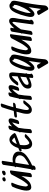

<svg xmlns="http://www.w3.org/2000/svg" viewBox="1924 -2850 1331 5219"><g transform="rotate(-90 2589.5 -240.5)"><path d="M540 -635Q570 -635 566 -607Q566 -604 565 -598Q564 -592 563 -589V-587Q553 -520 540.5 -426.5Q528 -333 521 -280L495 -88Q492 -68 466.5 -54Q441 -40 415 -40Q399 -40 389.5 -47Q380 -54 382 -67Q393 -153 417 -325L407 -308Q381 -264 368 -244Q323 -174 272.5 -126Q222 -78 157 -62Q132 -56 112 -56Q18 -56 18 -184Q18 -244 37 -320.5Q56 -397 80.5 -464Q105 -531 123 -566Q130 -580 154.5 -590.5Q179 -601 202 -601Q216 -601 224.5 -596Q233 -591 233 -582Q233 -578 230 -570Q163 -423 143 -303L138 -276Q130 -234 130 -212Q130 -201 131 -196Q143 -145 170 -148Q181 -149 196.5 -167Q212 -185 216 -189Q265 -246 305 -313.5Q345 -381 398 -483Q425 -538 457 -596Q464 -608 491.5 -621.5Q519 -635 540 -635ZM270 -775Q268 -783 268 -787Q268 -793 272 -805Q279 -819 298 -831Q314 -840 331 -842H339Q350 -842 362 -839Q366 -838 369.5 -833Q373 -828 374 -823Q374 -817 373 -814Q373 -814 373 -813.5Q373 -813 374 -813Q383 -807 383 -797Q383 -782 367 -771Q336 -750 312 -750Q302 -750 290 -755Q274 -762 270 -775ZM559 -808Q560 -792 545 -775Q533 -764 516.5 -758Q500 -752 483 -752Q460 -750 444 -765Q434 -775 432 -793Q432 -802 440.5 -811Q449 -820 459 -826L477 -835Q480 -837 496 -845Q502 -847 512 -849Q516 -850 526 -850Q548 -850 555 -838Q558 -834 558 -828Q558 -823 555 -817Q557 -814 559 -808Z M977 -368Q977 -424 931.5 -457.5Q886 -491 823 -491Q798 -491 774 -485Q770 -458 767 -441Q740 -261 716 -115Q753 -133 801 -162Q863 -200 906 -234.5Q949 -269 966 -313Q977 -341 977 -368ZM864 -564Q960 -564 1022.5 -517.5Q1085 -471 1079 -378Q1072 -268 964.5 -184Q857 -100 703 -32L695 13Q691 34 666 48Q641 62 615 62Q598 62 588.5 54.5Q579 47 582 32Q586 6 589 -7Q577 -16 577 -26Q577 -36 586 -48L595 -60L599 -63Q645 -331 667 -465Q654 -472 654 -484Q654 -499 674 -513Q700 -675 718 -814Q721 -833 746 -846.5Q771 -860 796 -860Q812 -860 820.5 -853.5Q829 -847 827 -834L785 -556Q827 -564 864 -564Z M1284 -449Q1382 -486 1461 -511Q1428 -557 1394 -573Q1387 -576 1380.5 -577Q1374 -578 1373 -578Q1374 -577 1371.5 -576Q1369 -575 1367 -575Q1316 -536 1284 -449ZM1405 -650Q1501 -650 1579 -521Q1582 -517 1582 -511Q1582 -500 1568 -488Q1557 -476 1540 -469Q1440 -425 1262 -364Q1252 -313 1252 -259Q1252 -234 1253 -223Q1255 -178 1271 -145Q1276 -134 1285.5 -124Q1295 -114 1300 -111Q1303 -109 1310 -109Q1317 -109 1326.5 -113Q1336 -117 1348 -124Q1377 -141 1402 -163Q1427 -185 1462 -220Q1476 -234 1509 -234Q1527 -234 1539.5 -228.5Q1552 -223 1552 -213Q1552 -204 1542 -193Q1480 -126 1415 -79Q1350 -32 1285 -32Q1254 -32 1227 -45Q1182 -66 1162 -112Q1142 -158 1142 -220Q1142 -266 1154 -328L1146 -326L1138 -323Q1123 -318 1114 -318Q1100 -318 1092 -325Q1084 -332 1084 -343Q1084 -356 1094.5 -368.5Q1105 -381 1126 -389L1175 -408Q1184 -436 1202 -481Q1230 -543 1272 -588Q1314 -633 1371 -646Q1387 -650 1405 -650Z M1923 -672Q1949 -672 1965 -658.5Q1981 -645 1981 -615Q1981 -586 1972 -552Q1963 -518 1947 -472L1933 -430Q1927 -411 1902 -398Q1877 -385 1854 -385Q1839 -385 1831.5 -391.5Q1824 -398 1828 -411Q1846 -467 1864 -535Q1868 -566 1870 -576L1866 -572Q1789 -506 1725 -406Q1696 -247 1689 -87Q1688 -68 1663.5 -53.5Q1639 -39 1613 -39Q1598 -39 1588 -46Q1578 -53 1579 -67Q1587 -211 1610 -347Q1600 -354 1600 -363Q1600 -369 1604 -376L1619 -401Q1641 -516 1673 -632Q1678 -650 1704.5 -663.5Q1731 -677 1755 -677Q1770 -677 1778 -671Q1786 -665 1782 -653Q1766 -597 1762 -579Q1822 -639 1870 -660Q1899 -672 1923 -672Z M2434 -274Q2471 -274 2471 -255Q2471 -246 2461 -235Q2449 -221 2439 -208.5Q2429 -196 2421 -186Q2377 -129 2342 -95.5Q2307 -62 2260 -47Q2238 -40 2213 -40Q2171 -40 2141.5 -64Q2112 -88 2107 -134Q2105 -147 2105 -174Q2105 -226 2117 -280Q2129 -334 2152 -415L2164 -458L2126 -454Q2098 -452 2050 -446Q2027 -443 2015 -451Q2003 -459 2003 -472Q2003 -487 2017.5 -501.5Q2032 -516 2055 -518L2184 -533Q2228 -695 2283 -851Q2288 -865 2310.5 -875.5Q2333 -886 2354 -886Q2367 -886 2375.5 -881Q2384 -876 2384 -866Q2384 -863 2382 -855Q2324 -692 2285 -544Q2355 -551 2378 -551Q2407 -551 2407 -534Q2407 -520 2390 -503.5Q2373 -487 2355 -483Q2295 -473 2265 -469Q2248 -401 2235 -336Q2233 -328 2221 -277.5Q2209 -227 2209 -183Q2209 -126 2239 -121Q2258 -118 2282.5 -142.5Q2307 -167 2346 -216Q2370 -247 2382 -259Q2389 -266 2404 -270Q2419 -274 2434 -274Z M2827 -672Q2853 -672 2869 -658.5Q2885 -645 2885 -615Q2885 -586 2876 -552Q2867 -518 2851 -472L2837 -430Q2831 -411 2806 -398Q2781 -385 2758 -385Q2743 -385 2735.5 -391.5Q2728 -398 2732 -411Q2750 -467 2768 -535Q2772 -566 2774 -576L2770 -572Q2693 -506 2629 -406Q2600 -247 2593 -87Q2592 -68 2567.5 -53.5Q2543 -39 2517 -39Q2502 -39 2492 -46Q2482 -53 2483 -67Q2491 -211 2514 -347Q2504 -354 2504 -363Q2504 -369 2508 -376L2523 -401Q2545 -516 2577 -632Q2582 -650 2608.5 -663.5Q2635 -677 2659 -677Q2674 -677 2682 -671Q2690 -665 2686 -653Q2670 -597 2666 -579Q2726 -639 2774 -660Q2803 -672 2827 -672Z M2893 -169Q2893 -129 2932 -129Q2955 -129 2988 -142Q3018 -154 3099 -193Q3101 -218 3103.5 -241.5Q3106 -265 3108 -284L3115 -353Q3046 -320 3012 -301Q2962 -272 2932 -246.5Q2902 -221 2895 -186Q2893 -174 2893 -169ZM3231 -569 3230 -541Q3226 -468 3212 -327Q3209 -307 3205 -260Q3201 -231 3198 -213Q3209 -207 3209 -197Q3209 -190 3202 -176L3198 -171L3192 -165Q3185 -114 3185 -78Q3199 -70 3199 -59Q3199 -42 3174 -23Q3167 -18 3158 -13Q3151 -9 3138.5 -6Q3126 -3 3114 -3Q3077 -3 3080 -30L3088 -114Q2954 -50 2882 -50Q2791 -50 2791 -148Q2791 -242 2888.5 -308Q2986 -374 3122 -427Q3126 -466 3128 -506Q3128 -514 3129 -526Q3130 -538 3130 -553Q3130 -572 3127 -578L3124 -582H3123Q3108 -582 3067 -541Q3030 -505 2975 -433Q2967 -422 2948.5 -415Q2930 -408 2911 -408Q2897 -408 2887.5 -413Q2878 -418 2878 -428Q2878 -436 2886 -449Q3024 -657 3155 -657Q3200 -657 3215.5 -634.5Q3231 -612 3231 -569Z M3520 -258Q3546 -308 3575 -382Q3604 -456 3604 -504Q3604 -520 3600 -529Q3570 -527 3564 -547Q3557 -572 3549 -572Q3543 -572 3537 -564.5Q3531 -557 3520 -538Q3506 -517 3490 -480Q3457 -410 3436 -343Q3412 -274 3398 -218Q3384 -162 3384 -111Q3384 -89 3387 -68L3408 -90Q3427 -112 3449 -142Q3490 -197 3520 -258ZM3716 -524Q3716 -492 3700 -414Q3656 -208 3628.5 -38Q3601 132 3589 298Q3588 312 3585.5 322.5Q3583 333 3576 348Q3565 370 3541.5 387.5Q3518 405 3497 405Q3478 405 3468 388L3439 338Q3376 228 3332 158Q3329 154 3329 148Q3329 131 3354 116Q3379 101 3405 101Q3431 101 3441 118Q3455 144 3473 174L3493 209Q3515 32 3542 -125Q3496 -61 3445.5 -15Q3395 31 3352 31Q3319 31 3295 1Q3275 -24 3275 -71Q3275 -97 3279.5 -122Q3284 -147 3294 -190L3300 -214Q3330 -350 3389 -479Q3417 -538 3445.5 -577Q3474 -616 3518 -636Q3545 -649 3578 -649Q3627 -649 3653 -616L3660 -614Q3690 -602 3703 -580Q3716 -558 3716 -524Z M4243 -635Q4273 -635 4269 -607Q4269 -604 4268 -598Q4267 -592 4266 -589V-587Q4256 -520 4243.5 -426.5Q4231 -333 4224 -280L4198 -88Q4195 -68 4169.5 -54Q4144 -40 4118 -40Q4102 -40 4092.5 -47Q4083 -54 4085 -67Q4096 -153 4120 -325L4110 -308Q4084 -264 4071 -244Q4026 -174 3975.5 -126Q3925 -78 3860 -62Q3835 -56 3815 -56Q3721 -56 3721 -184Q3721 -244 3740 -320.5Q3759 -397 3783.5 -464Q3808 -531 3826 -566Q3833 -580 3857.5 -590.5Q3882 -601 3905 -601Q3919 -601 3927.5 -596Q3936 -591 3936 -582Q3936 -578 3933 -570Q3866 -423 3846 -303L3841 -276Q3833 -234 3833 -212Q3833 -201 3834 -196Q3846 -145 3873 -148Q3884 -149 3899.5 -167Q3915 -185 3919 -189Q3968 -246 4008 -313.5Q4048 -381 4101 -483Q4128 -538 4160 -596Q4167 -608 4194.5 -621.5Q4222 -635 4243 -635Z M4712 -554Q4712 -528 4707 -496.5Q4702 -465 4696 -437L4689 -397L4647 -86Q4667 -81 4664 -61Q4653 -6 4586 9L4576 10Q4559 10 4546 3Q4533 -4 4535 -19Q4577 -323 4597 -475Q4598 -479 4601.5 -498Q4605 -517 4605 -534Q4605 -566 4588 -567Q4575 -569 4545.5 -531.5Q4516 -494 4513 -490Q4453 -422 4401 -338Q4377 -192 4363 -102L4358 -70Q4355 -51 4330 -37Q4305 -23 4281 -23Q4266 -23 4257.5 -29.5Q4249 -36 4251 -49Q4277 -202 4292 -299Q4286 -305 4286 -313Q4286 -318 4289 -324Q4292 -329 4294.5 -333Q4297 -337 4299 -340L4339 -582Q4342 -600 4366 -613Q4390 -626 4414 -626Q4429 -626 4437 -620Q4445 -614 4443 -602Q4438 -569 4429 -517L4471 -562Q4513 -604 4551 -631Q4589 -658 4628 -658Q4653 -658 4672 -647Q4712 -625 4712 -554Z M4983 -258Q5009 -308 5038 -382Q5067 -456 5067 -504Q5067 -520 5063 -529Q5033 -527 5027 -547Q5020 -572 5012 -572Q5006 -572 5000 -564.5Q4994 -557 4983 -538Q4969 -517 4953 -480Q4920 -410 4899 -343Q4875 -274 4861 -218Q4847 -162 4847 -111Q4847 -89 4850 -68L4871 -90Q4890 -112 4912 -142Q4953 -197 4983 -258ZM5179 -524Q5179 -492 5163 -414Q5119 -208 5091.5 -38Q5064 132 5052 298Q5051 312 5048.5 322.5Q5046 333 5039 348Q5028 370 5004.5 387.5Q4981 405 4960 405Q4941 405 4931 388L4902 338Q4839 228 4795 158Q4792 154 4792 148Q4792 131 4817 116Q4842 101 4868 101Q4894 101 4904 118Q4918 144 4936 174L4956 209Q4978 32 5005 -125Q4959 -61 4908.5 -15Q4858 31 4815 31Q4782 31 4758 1Q4738 -24 4738 -71Q4738 -97 4742.5 -122Q4747 -147 4757 -190L4763 -214Q4793 -350 4852 -479Q4880 -538 4908.5 -577Q4937 -616 4981 -636Q5008 -649 5041 -649Q5090 -649 5116 -616L5123 -614Q5153 -602 5166 -580Q5179 -558 5179 -524Z"/></g></svg>

Font: Sedgwick Ave
Style: Regular
Weight: 400
Designer: Kevin Burke, Pedro Vergani
Foundry: Google, Inc.
Version: Version 1.000